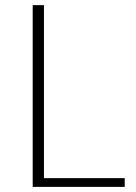

<svg xmlns="http://www.w3.org/2000/svg" viewBox="-20 -731 533 751"><path d="M151.9 -34.2H467.8V0H107.9V-710.9H151.9Z"/></svg>

Font: Ufes Sans Thin
Style: Regular
Weight: 100
Designer: Ricardo Esteves & Thais Bronze
Foundry: ProDesignUfes - Ricardo Esteves, Thais Bronze (This is a derivative work, based on Roboto family, by Christian Robertson
Version: Version 2.0